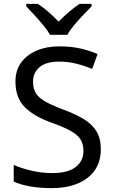

<svg xmlns="http://www.w3.org/2000/svg" viewBox="-20 -1057 589 994"><path d="M502 -284Q502 -189 433 -136Q364 -83 247 -83Q187 -83 136 -92Q85 -101 51 -117V-203Q87 -187 140.5 -174Q194 -161 251 -161Q331 -161 371.5 -192Q412 -223 412 -276Q412 -311 397 -335Q382 -359 345.5 -379.5Q309 -400 244 -423Q153 -456 106.5 -504Q60 -552 60 -635Q60 -692 89 -732.5Q118 -773 169.5 -795Q221 -817 288 -817Q347 -817 396 -806Q445 -795 485 -777L457 -700Q420 -716 376.5 -727Q333 -738 286 -738Q219 -738 185 -709.5Q151 -681 151 -634Q151 -598 166 -574Q181 -550 215 -531Q249 -512 307 -490Q370 -467 413.5 -440.5Q457 -414 479.5 -377Q502 -340 502 -284ZM239 -877Q226 -900 204 -926.5Q182 -953 158 -979Q134 -1005 116 -1024V-1037H176Q202 -1020 230 -996Q258 -972 283 -945Q310 -972 338 -996Q366 -1020 392 -1037H454V-1024Q435 -1005 410.5 -979Q386 -953 363.5 -926.5Q341 -900 329 -877Z"/></svg>

Font: Noto Sans Telugu UI
Style: Regular
Weight: 400
Designer: Jelle Bosma - Monotype Design Team
Foundry: Monotype Imaging Inc.
Version: Version 2.005; ttfautohint (v1.8.4.7-5d5b)